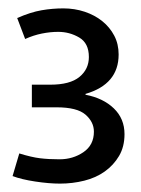

<svg xmlns="http://www.w3.org/2000/svg" viewBox="-20 -878 336 458"><path d="M21 -835Q53 -849 79 -853.5Q105 -858 131 -858Q158 -858 182 -850Q206 -842 224 -827.5Q242 -813 252.5 -793Q263 -773 263 -748Q263 -677 184 -654V-652Q226 -644 251.5 -619.5Q277 -595 277 -558Q277 -528 264 -506Q251 -484 230 -469Q209 -454 181 -447Q153 -440 123 -440Q97 -440 64 -445Q31 -450 10 -458L26 -512Q55 -503 75.5 -500.5Q96 -498 122 -498Q154 -498 179 -515Q204 -532 204 -564Q204 -587 184 -604.5Q164 -622 115 -622H56V-676H100Q147 -676 169.5 -694.5Q192 -713 192 -742Q192 -775 169 -788.5Q146 -802 119 -802Q100 -802 80 -798Q60 -794 40 -785Z"/></svg>

Font: Mukta Mahee
Style: Regular
Weight: 400
Designer: Shuchita Grover, Noopur Datye, Girish Dalvi, Yashodeep Gholap
Foundry: Ek Type
Version: Version 2.538;PS 1.000;hotconv 16.6.51;makeotf.lib2.5.65220;